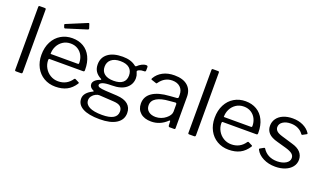

<svg xmlns="http://www.w3.org/2000/svg" viewBox="-85 -1314 3471 2052"><g transform="rotate(20 1651.0 -288.5)"><path d="M162 -17Q162 -7 158 -3.5Q154 0 144 0H92Q83 0 80 -3Q77 -6 77 -14L78 -728Q78 -742 90 -742H150Q162 -742 162 -729Z M668 -700Q669 -698 669 -694Q669 -686 658 -683L429 -611Q427 -610 423 -610Q416 -610 413 -619L405 -641Q404 -643 404 -646Q404 -654 410 -655L641 -751Q642 -752 645 -752Q651 -752 653 -746ZM547 -54Q647 -54 703 -137Q707 -141 710 -141.5Q713 -142 717 -140L759 -119Q767 -114 761 -105Q722 -45 668 -17.5Q614 10 539 10Q466 10 408 -24Q350 -58 317.5 -119.5Q285 -181 285 -260Q285 -345 318 -408.5Q351 -472 408.5 -506Q466 -540 538 -540Q610 -540 664.5 -508Q719 -476 749 -414.5Q779 -353 779 -269V-265Q779 -256 776 -251.5Q773 -247 764 -247H381Q372 -247 372 -232Q372 -184 395.5 -143Q419 -102 459 -78Q499 -54 547 -54ZM678 -302Q689 -302 692 -304.5Q695 -307 695 -316Q695 -360 676.5 -397.5Q658 -435 622.5 -457.5Q587 -480 540 -480Q489 -480 451 -454.5Q413 -429 393 -388.5Q373 -348 374 -302Z M1395 -523V-488Q1395 -478 1390.5 -473.5Q1386 -469 1375 -470Q1342 -470 1323 -461Q1299 -451 1303 -438Q1304 -434 1309 -423Q1314 -412 1317 -398.5Q1320 -385 1320 -370Q1320 -299 1264.5 -254Q1209 -209 1103 -209Q1032 -209 1001 -197Q970 -185 970 -166Q970 -151 991 -143.5Q1012 -136 1061 -133L1190 -126Q1276 -121 1318 -85Q1360 -49 1360 13Q1360 89 1293.5 132Q1227 175 1104 175Q977 175 910.5 138.5Q844 102 844 34Q844 -33 938 -79Q949 -84 938 -90Q892 -110 892 -149Q892 -171 912.5 -191Q933 -211 971 -224Q976 -225 976 -229Q976 -234 971 -236Q927 -259 906 -291.5Q885 -324 885 -370Q885 -448 944 -493Q1003 -538 1111 -538Q1206 -538 1261 -493Q1268 -488 1271 -488Q1275 -488 1282 -493Q1301 -512 1326.5 -525.5Q1352 -539 1376 -539Q1395 -539 1395 -523ZM1241 -371Q1241 -425 1206 -455Q1171 -485 1103 -485Q1037 -485 1000 -454.5Q963 -424 963 -371Q963 -319 999.5 -290.5Q1036 -262 1103 -262Q1172 -262 1206.5 -290Q1241 -318 1241 -371ZM1015 -65Q997 -66 974 -54.5Q951 -43 935 -22Q919 -1 919 24Q919 72 968 97.5Q1017 123 1113 123Q1282 123 1282 23Q1282 -12 1258.5 -32Q1235 -52 1182 -55Z M1629 10Q1551 10 1506.5 -29.5Q1462 -69 1462 -135Q1462 -215 1529.5 -261Q1597 -307 1725 -315L1803 -321Q1820 -323 1820 -336V-363Q1820 -417 1786.5 -448.5Q1753 -480 1696 -480Q1608 -480 1552 -400Q1549 -395 1546 -393.5Q1543 -392 1538 -394L1484 -412Q1479 -414 1479 -419Q1479 -422 1482 -428Q1512 -481 1567.5 -510.5Q1623 -540 1699 -540Q1797 -540 1849 -494.5Q1901 -449 1901 -369V-15Q1901 -6 1898 -3Q1895 0 1887 0H1837Q1825 0 1823 -16L1821 -62Q1820 -69 1816 -69Q1812 -69 1807 -64Q1730 10 1629 10ZM1805 -270 1740 -264Q1647 -258 1596.5 -228Q1546 -198 1546 -145Q1546 -102 1576.5 -77Q1607 -52 1658 -52Q1689 -52 1719 -63Q1749 -74 1772 -93Q1795 -111 1807.5 -131.5Q1820 -152 1820 -171V-254Q1820 -270 1805 -270Z M2132 -17Q2132 -7 2128 -3.5Q2124 0 2114 0H2062Q2053 0 2050 -3Q2047 -6 2047 -14L2048 -728Q2048 -742 2060 -742H2120Q2132 -742 2132 -729Z M2517 -54Q2617 -54 2673 -137Q2677 -141 2680 -141.5Q2683 -142 2687 -140L2729 -119Q2737 -114 2731 -105Q2692 -45 2638 -17.5Q2584 10 2509 10Q2436 10 2378 -24Q2320 -58 2287.5 -119.5Q2255 -181 2255 -260Q2255 -345 2288 -408.5Q2321 -472 2378.5 -506Q2436 -540 2508 -540Q2580 -540 2634.5 -508Q2689 -476 2719 -414.5Q2749 -353 2749 -269V-265Q2749 -256 2746 -251.5Q2743 -247 2734 -247H2351Q2342 -247 2342 -232Q2342 -184 2365.5 -143Q2389 -102 2429 -78Q2469 -54 2517 -54ZM2648 -302Q2659 -302 2662 -304.5Q2665 -307 2665 -316Q2665 -360 2646.5 -397.5Q2628 -435 2592.5 -457.5Q2557 -480 2510 -480Q2459 -480 2421 -454.5Q2383 -429 2363 -388.5Q2343 -348 2344 -302Z M3043 -481Q2988 -481 2953 -457.5Q2918 -434 2918 -396Q2918 -373 2935.5 -354.5Q2953 -336 2999 -322L3126 -284Q3192 -266 3224 -230.5Q3256 -195 3256 -146Q3256 -100 3228 -64.5Q3200 -29 3151 -9.5Q3102 10 3040 10Q2963 10 2903 -20.5Q2843 -51 2818 -100Q2815 -105 2815 -108Q2815 -113 2820 -116L2859 -138Q2869 -144 2874 -137Q2928 -51 3041 -51Q3100 -52 3138.5 -75.5Q3177 -99 3177 -137Q3177 -165 3154 -184Q3131 -203 3079 -218L2976 -247Q2903 -266 2871.5 -300Q2840 -334 2840 -383Q2840 -429 2865.5 -465Q2891 -501 2937.5 -520.5Q2984 -540 3044 -540Q3110 -540 3162.5 -515Q3215 -490 3243 -447Q3250 -437 3242 -433L3200 -410Q3196 -408 3194 -408Q3190 -408 3185 -413Q3164 -444 3127.5 -462.5Q3091 -481 3043 -481Z"/></g></svg>

Font: Libre Franklin
Style: Regular
Weight: 400
Designer: Pablo Impallari, Rodrigo Fuenzalida
Foundry: Impallari Type
Version: Version 1.002; ttfautohint (v1.5)